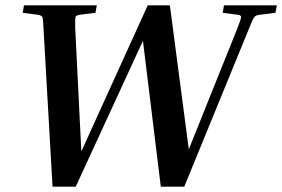

<svg xmlns="http://www.w3.org/2000/svg" viewBox="-20 -700 1058 720"><path d="M583 0 516 -547 264 0H177L143 -596Q142 -630 138.5 -636.5Q135 -643 119 -645L65 -652L70 -680H343L338 -652L282 -645Q266 -643 263.5 -637Q261 -631 262 -596L285 -132L534 -680H617L688 -140L871 -596Q885 -631 884 -637.5Q883 -644 869 -645L815 -652L820 -680H1018L1013 -652L957 -645Q946 -644 940 -641Q934 -638 929 -628.5Q924 -619 915 -596L671 0Z"/></svg>

Font: Inria Serif
Style: Bold Italic
Weight: 700
Italic angle: -10°
Designer: Black Foundry Team
Foundry: Black Foundry
Version: Version 1.000; ttfautohint (v1.8.3)